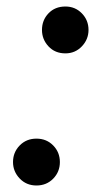

<svg xmlns="http://www.w3.org/2000/svg" viewBox="-20 -560 308 590"><path d="M181 -396Q149 -396 129 -417.5Q109 -439 109 -468Q109 -498 129 -519Q149 -540 181 -540Q211 -540 231.5 -519Q252 -498 252 -468Q252 -439 231.5 -417.5Q211 -396 181 -396ZM92 10Q61 10 40.5 -11.5Q20 -33 20 -62Q20 -92 40.5 -113Q61 -134 92 -134Q123 -134 143.5 -113Q164 -92 164 -62Q164 -32 143.5 -11Q123 10 92 10Z"/></svg>

Font: Be Vietnam Pro Medium
Style: Italic
Weight: 500
Italic angle: -12°
Designer: Lam Bao, Tony Le, Vietanh Nguyen
Foundry: Yellow Type Foundry
Version: Version 1.002; ttfautohint (v1.8.3)